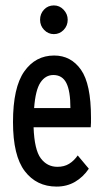

<svg xmlns="http://www.w3.org/2000/svg" viewBox="-20 -679 390 709"><path d="M189 10Q115 10 71.5 -47Q28 -104 28 -228Q28 -356 69.5 -415Q111 -474 180 -474Q242 -474 279 -421.5Q316 -369 316 -245Q316 -235 316 -226.5Q316 -218 315 -209H104Q107 -126 130.5 -94.5Q154 -63 192 -63Q217 -63 235 -74Q253 -85 267 -105L308 -56Q287 -25 257 -7.5Q227 10 189 10ZM106 -280H240Q240 -343 225 -372.5Q210 -402 177 -402Q148 -402 129.5 -374.5Q111 -347 106 -280ZM179 -553Q158 -553 143 -568.5Q128 -584 128 -606Q128 -628 142.5 -643.5Q157 -659 179 -659Q200 -659 215 -643Q230 -627 230 -606Q230 -584 215 -568.5Q200 -553 179 -553Z"/></svg>

Font: Inconsolata ExtraCondensed SemiBold
Style: Regular
Weight: 600
Width: 2
Monospace: yes
Designer: Raph Levien, Cyreal, Brenton Simpson
Foundry: Raph Levien, Cyreal, Google
Version: Version 3.001; ttfautohint (v1.8.2.53-6de2)